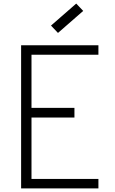

<svg xmlns="http://www.w3.org/2000/svg" viewBox="-20 -1053 640 1073"><path d="M98 0V-800H530V-747H118L156 -784V-420L118 -450H396V-396H118L156 -426V-24L127 -53H530V0ZM304 -869 265 -910 406 -1033 445 -992Z"/></svg>

Font: Victor Mono Thin ExtraLight
Style: Regular
Weight: 250
Monospace: yes
Version: Version 1.561;gftools[0.9.30]